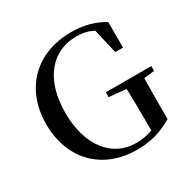

<svg xmlns="http://www.w3.org/2000/svg" viewBox="-170 -916 1090 1097"><g transform="rotate(-30 375.0 -367.5)"><path d="M437 -324 550 -313C552 -242 553 -173 553 -100V-37C518 -24 482 -18 442 -18C288 -18 178 -151 178 -368C178 -594 292 -717 449 -717C492 -717 526 -709 561 -691L599 -528H650V-697C588 -733 523 -753 434 -753C207 -753 51 -601 51 -369C51 -133 204 18 429 18C520 18 588 -2 666 -47V-98C666 -178 667 -249 668 -316L737 -324V-356H437Z"/></g></svg>

Font: Noto Serif JP SemiBold
Style: Regular
Weight: 600
Designer: Ryoko NISHIZUKA 西塚涼子 (kana & ideographs); Frank Grießhammer (Latin, Greek & Cyrillic); Wenlong ZHANG 张文龙 (bopomofo); San
Foundry: Adobe
Version: Version 2.001;hotconv 1.1.0;makeotfexe 2.6.0